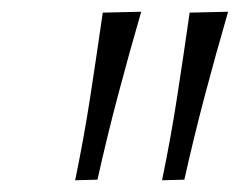

<svg xmlns="http://www.w3.org/2000/svg" viewBox="-20 -764 408 327"><path d="M108 -457Q123 -529.5 134 -601Q145 -672.5 155 -742.5L220.5 -744Q200 -673.5 181 -601.8Q162 -530 146 -458ZM256 -457Q271 -529.5 282 -601Q293 -672.5 303 -742.5L368.5 -744Q348 -673.5 329 -601.8Q310 -530 294 -458Z"/></svg>

Font: Heraclito ExtraLight
Style: Italic
Weight: 200
Italic angle: -12°
Designer: Kostas Bartsokas (font) & Cristiano Sobral (main changes)
Foundry: Kostas Bartsokas (font) & Cristiano Sobral (main changes)
Version: Version 1.00;July 8, 2020;FontCreator 13.0.0.2655 64-bit